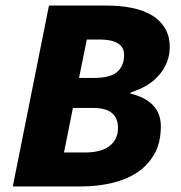

<svg xmlns="http://www.w3.org/2000/svg" viewBox="-20 -670 652 690"><path d="M26 0 156 -650H364Q413 -650 454.5 -641.5Q496 -633 526 -615Q556 -597 573 -568.5Q590 -540 590 -500Q590 -447 554 -403Q518 -359 450 -338L448 -334Q558 -307 558 -216Q558 -157 534.5 -116Q511 -75 472 -49.5Q433 -24 381 -12Q329 0 272 0ZM264 -390H318Q377 -390 401.5 -412Q426 -434 426 -472Q426 -528 338 -528H292ZM210 -122H284Q344 -122 374 -145.5Q404 -169 404 -210Q404 -282 316 -282H242Z"/></svg>

Font: TypoPRO Source Sans Pro
Style: Italic
Weight: 900
Italic angle: -11°
Designer: Paul D. Hunt
Foundry: Adobe Systems Incorporated
Version: Version 1.075;PS 2.000;hotconv 1.0.86;makeotf.lib2.5.63406